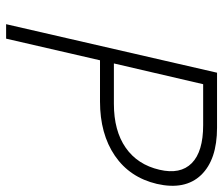

<svg xmlns="http://www.w3.org/2000/svg" viewBox="-71 -659 730 628"><g transform="rotate(90 294.0 -345.0)"><path d="M59.1 0 217.8 -689.9H397.5Q502.4 -689.9 552.5 -637.7Q602.5 -585.4 581.5 -493.2Q560.5 -404.3 489.3 -355.7Q418 -307.1 312 -307.1H177.2L106.4 0ZM187.5 -352.5H319.3Q407.7 -352.5 463.1 -391.1Q518.6 -429.7 535.2 -501.5Q551.3 -569.8 513.7 -607.2Q476.1 -644.5 389.2 -644.5H255.4Z"/></g></svg>

Font: HK Grotesk Light Legacy Italic
Style: Regular
Weight: 300
Italic angle: -13°
Designer: Alfredo Marco Pradil
Foundry: Hanken Design Co.
Version: Version 2.022;PS 002.022;hotconv 1.0.88;makeotf.lib2.5.64775